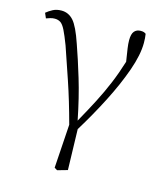

<svg xmlns="http://www.w3.org/2000/svg" viewBox="-105 -572 717 844"><g transform="rotate(15 253.5 -150.5)"><path d="M221 185 234 -14Q206 -118 178.5 -199Q151 -280 128 -347Q112 -389 101 -411Q90 -433 79 -440.5Q68 -448 52 -448Q42 -448 32 -445Q22 -442 14 -439L4 -462Q17 -473 33.5 -481.5Q50 -490 72 -490Q104 -490 126.5 -465Q149 -440 174 -366Q196 -304 220.5 -223Q245 -142 265 -41Q297 -98 322 -146.5Q347 -195 367 -243Q387 -291 404 -346Q398 -384 395 -404.5Q392 -425 392 -441Q392 -470 402.5 -482Q413 -494 431 -494Q441 -494 446 -492Q451 -490 455 -487Q458 -469 458 -446Q458 -392 432 -318.5Q406 -245 364.5 -164Q323 -83 275 -5L280 180L234 193Z"/></g></svg>

Font: Source Serif 4 SmText Light
Style: Regular
Weight: 300
Designer: Frank Grießhammer
Foundry: Adobe
Version: Version 4.005;hotconv 1.1.0;makeotfexe 2.6.0